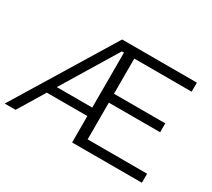

<svg xmlns="http://www.w3.org/2000/svg" viewBox="-133 -939 1299 1177"><g transform="rotate(30 516.5 -350.0)"><path d="M552 -64V-324H915V-387H552V-636H958V-700H429L2 0H79L192 -187H479V0H973V-64ZM228 -247 464 -636H479V-247Z"/></g></svg>

Font: Talent
Style: Regular
Weight: 400
Designer: Mike Powis
Version: Version 1.001;hotconv 1.0.109;makeotfexe 2.5.65596